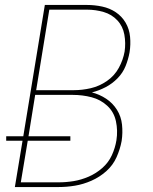

<svg xmlns="http://www.w3.org/2000/svg" viewBox="-20 -755 616 775"><path d="M40 0H216Q249 0 282.5 -5.5Q316 -11 349 -25.5Q382 -40 409 -64Q436 -88 450.5 -120.5Q465 -153 471 -186Q476 -219 472.5 -252Q469 -285 452 -312Q435 -339 408.5 -356.5Q382 -374 351 -382Q379 -389 406 -403Q433 -417 454.5 -439Q476 -461 487 -488.5Q498 -516 503 -544Q508 -575 505 -606.5Q502 -638 487 -663.5Q472 -689 447.5 -705.5Q423 -722 392.5 -728.5Q362 -735 331 -735H161L74 -205H5V-187H71ZM126 -391 179 -716H331Q366 -716 398.5 -706.5Q431 -697 453.5 -673Q476 -649 482 -615Q488 -581 483 -547Q477 -513 459.5 -481Q442 -449 411.5 -428Q381 -407 346.5 -399Q312 -391 278 -391ZM64 -19 92 -187H264V-205H95L122 -372H273Q313 -372 349.5 -362.5Q386 -353 413 -328Q440 -303 448 -265.5Q456 -228 450 -189Q445 -158 431.5 -128.5Q418 -99 393 -77Q368 -55 338 -42Q308 -29 277.5 -24Q247 -19 216 -19Z"/></svg>

Font: Iosevka Sparkle Thin Oblique
Style: Regular
Weight: 100
Italic angle: -9°
Designer: Belleve Invis
Foundry: Belleve Invis
Version: Version 4.5.0; ttfautohint (v1.8.3)